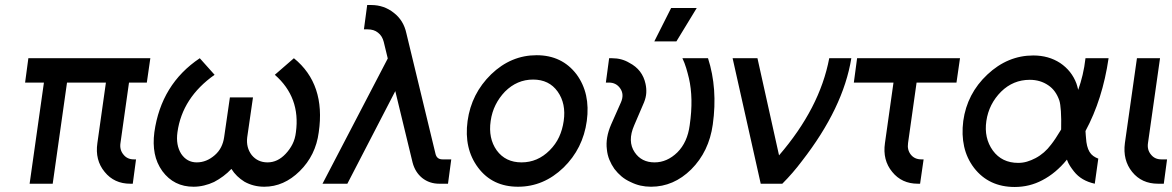

<svg xmlns="http://www.w3.org/2000/svg" viewBox="-20 -732 4670 765"><path d="M93 -500 80 -403H155L98 0H190L247 -403H402L368 -162Q358 -94 397 -47Q435 0 499 0H509L522 -97H513Q487 -97 472 -116Q456 -135 460 -162L494 -403H565L579 -500Z M776 -500Q622 -397 595 -205Q589 -159 596.5 -120.5Q604 -82 627 -50Q673 12 751 12Q772 12 793 7Q814 2 833 -7Q852 -17 869.5 -30Q887 -43 902 -59Q912 -43 925 -30.5Q938 -18 954 -8Q990 12 1033 12Q1111 12 1174 -50Q1238 -113 1250 -205Q1278 -397 1151 -500L1075 -434Q1178 -344 1159 -205Q1156 -179 1145.5 -158Q1135 -137 1118 -119Q1086 -85 1046 -85Q1007 -85 983 -114Q960 -144 965 -185L988 -344H896L873 -185Q870 -164 861 -146Q852 -128 836 -114Q803 -85 764 -85Q725 -85 702 -119Q680 -154 687 -205Q706 -343 835 -434Z M1443 -712 1430 -615H1445Q1470 -615 1486 -602Q1503 -589 1509 -565L1525 -499L1265 0H1364L1555 -369L1624 -84Q1634 -46 1662 -23Q1691 0 1730 0H1765L1778 -97H1743Q1720 -97 1715 -120L1599 -600Q1588 -651 1549 -681Q1510 -712 1459 -712Z M2118 -512Q2016 -512 1937 -436Q1858 -359 1843 -250Q1828 -140 1885 -64Q1942 12 2044 12Q2146 12 2225 -64Q2303 -140 2318 -250Q2333 -360 2277 -436Q2219 -512 2118 -512ZM2104 -415Q2168 -415 2202 -367Q2236 -319 2226 -250Q2221 -215 2207.5 -186Q2194 -157 2170 -133Q2122 -85 2058 -85Q1994 -85 1959 -133Q1925 -181 1935 -250Q1940 -285 1954.5 -314Q1969 -343 1992 -367Q2040 -415 2104 -415Z M2407 -500 2394 -403H2406Q2435 -403 2451 -380Q2468 -356 2454 -324L2415 -236Q2392 -183 2398 -137Q2400 -115 2408 -95.5Q2416 -76 2428 -59Q2441 -42 2456.5 -29Q2472 -16 2492 -7Q2512 3 2532 7.5Q2552 12 2574 12Q2664 12 2734 -57Q2805 -128 2820 -236Q2840 -379 2801 -500H2699Q2708 -481 2714 -461Q2720 -441 2725 -420Q2734 -381 2735 -334.5Q2736 -288 2728 -233Q2719 -165 2679 -125Q2638 -85 2588 -85Q2536 -85 2509 -125Q2479 -169 2507 -233L2546 -324Q2554 -344 2555 -362Q2556 -380 2552 -398Q2546 -426 2530 -447Q2514 -468 2487 -482Q2472 -491 2455 -495.5Q2438 -500 2419 -500ZM2587 -567H2675L2756 -700H2654Z M2899 -500 3011 0H3097Q3118 -21 3137.5 -43.5Q3157 -66 3175 -90Q3340 -302 3372 -500H3284Q3265 -400 3215 -303.5Q3165 -207 3084 -113L2998 -500Z M3395 -500 3382 -403H3540L3506 -162Q3496 -94 3535 -47Q3573 0 3637 0H3646L3660 -97H3651Q3624 -97 3609 -116Q3594 -135 3598 -162L3632 -403H3791L3805 -500Z M4097 -511Q3995 -511 3914 -435Q3833 -359 3818 -250Q3811 -195 3821.5 -148Q3832 -101 3861 -63Q3920 13 4023 13Q4082 13 4133 -14Q4160 -28 4184.5 -48.5Q4209 -69 4231 -96Q4236 -82 4243.5 -70.5Q4251 -59 4259 -49Q4274 -30 4294.5 -18Q4315 -6 4342 0L4356 -100Q4345 -104 4336 -110.5Q4327 -117 4321 -127Q4315 -137 4311.5 -151Q4308 -165 4307 -183Q4307 -188 4306 -194.5Q4305 -201 4305 -210Q4339 -273 4362 -345.5Q4385 -418 4397 -500H4305Q4301 -465 4293.5 -433.5Q4286 -402 4276 -374Q4274 -381 4272.5 -387.5Q4271 -394 4269 -399Q4250 -450 4204 -481Q4158 -511 4097 -511ZM4083 -414Q4125 -414 4157 -392Q4187 -372 4201 -331Q4205 -318 4207 -289Q4209 -260 4208 -216Q4196 -196 4186 -181Q4176 -166 4168 -156Q4142 -121 4106 -102Q4089 -93 4072 -88Q4055 -83 4037 -83Q3972 -83 3936 -132Q3900 -182 3910 -250Q3920 -318 3969 -367Q4017 -414 4083 -414Z M4510 -500 4462 -162Q4453 -94 4491 -47Q4529 0 4594 0H4617L4630 -97H4607Q4581 -97 4566 -116Q4550 -135 4554 -162L4602 -500Z"/></svg>

Font: Unageo
Style: Medium-Italic
Weight: 500
Designer: Richard Sepsi
Foundry: Richard Sepsi
Version: Version 2.000